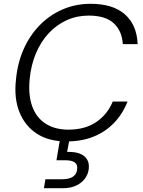

<svg xmlns="http://www.w3.org/2000/svg" viewBox="-20 -732 751 1010"><path d="M330 12Q236 12 173.5 -29Q111 -70 82 -143Q53 -216 64 -313Q72 -400 104 -472.5Q136 -545 188.5 -599Q241 -653 309.5 -682.5Q378 -712 457 -712Q574 -712 637 -656.5Q700 -601 704 -500H626Q622 -569 578.5 -609.5Q535 -650 446 -650Q385 -650 331.5 -626Q278 -602 236.5 -557.5Q195 -513 169 -451.5Q143 -390 136 -315Q128 -232 149.5 -172.5Q171 -113 220 -81.5Q269 -50 340 -50Q428 -50 487 -90.5Q546 -131 573 -198H651Q625 -132 579.5 -85Q534 -38 471.5 -13Q409 12 330 12ZM211 258 219 211H305Q345 211 364.5 197Q384 183 386 158Q389 135 374 123Q359 111 323 111H277L297 -7H347L333 67Q372 66 398 75.5Q424 85 437 105Q450 125 447 155Q444 185 426 208.5Q408 232 379 245Q350 258 313 258Z"/></svg>

Font: DM Sans 12pt Light
Style: Italic
Weight: 300
Italic angle: -10°
Version: Version 4.004;gftools[0.9.30]